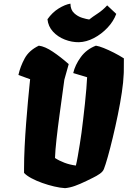

<svg xmlns="http://www.w3.org/2000/svg" viewBox="-20 -1002 686 1033"><path d="M330.1 10.3Q303.7 8.8 271.5 1.2Q239.3 -6.3 207 -17.8Q174.8 -29.3 148.9 -43.2Q123 -57.1 109.4 -71.8V-95.2Q109.4 -148.4 112.5 -212.4Q115.7 -276.4 120.6 -339.8Q125.5 -403.3 130.4 -456.5Q135.3 -509.8 138.7 -542.2Q142.1 -574.7 142.1 -575.7L79.1 -598.6Q88.9 -643.6 112.5 -687.3Q136.2 -731 189 -756.3Q222.2 -752 264.4 -723.6Q306.6 -695.3 349.6 -657.2V-656.7L326.2 -573.2L300.3 -383.8Q291 -315.9 284.2 -254.6Q277.3 -193.4 275.9 -151.9Q298.3 -137.2 326.7 -126.5Q355 -115.7 388.2 -111.3Q392.6 -127.9 398.2 -159.7Q403.8 -191.4 409.4 -226.6Q415 -261.7 418.5 -287.6Q422.4 -316.9 427.2 -357.9Q432.1 -398.9 436.8 -442.6Q441.4 -486.3 444.6 -524.7Q447.8 -563 448.7 -586.4L374 -608.9Q383.8 -652.3 414.6 -694.6Q445.3 -736.8 496.1 -756.3Q512.2 -753.9 537.8 -743.7Q563.5 -733.4 592.3 -718.8Q621.1 -704.1 646.5 -688Q646.5 -656.2 646.2 -640.6Q646 -625 646 -613.8Q646 -610.8 645.5 -603.5Q644 -562 635.5 -504.6Q627 -447.3 614 -384.3Q601.1 -321.3 586.9 -262.5Q572.8 -203.6 560.1 -158.7Q547.4 -113.8 539.1 -92.8Q533.7 -78.6 516.8 -66.9Q500 -55.2 480.2 -45.7Q460.4 -36.1 444.8 -28.3Q410.6 -11.7 383.5 -2Q356.4 7.8 330.1 10.3ZM404.3 -774.9Q366.2 -774.4 328.6 -789.1Q291 -803.7 265.1 -831.8Q239.3 -859.9 235.4 -898.4Q261.2 -935.1 295.4 -956.3Q329.6 -977.5 358.9 -982.4Q359.4 -949.2 378.7 -931.4Q397.9 -913.6 421.9 -906.2Q445.8 -898.9 460 -897Q477.5 -911.1 505.6 -929.4Q533.7 -947.8 556.6 -973.1L605.5 -927.2Q590.8 -887.2 558.3 -852.8Q525.9 -818.4 485.1 -797.1Q444.3 -775.9 404.3 -774.9Z"/></svg>

Font: Fruktur
Style: Italic
Weight: 400
Italic angle: -8°
Designer: Viktoriya Grabowska, Eben Sorkin
Foundry: Viktoriya Grabowska
Version: Version 1.008; ttfautohint (v1.8.4.7-5d5b)